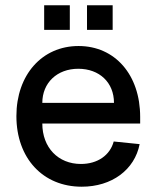

<svg xmlns="http://www.w3.org/2000/svg" viewBox="-20 -690 592 726"><path d="M289 16C403 16 489 -48 508 -145L410 -155C396 -103 349 -70 286 -70C200 -70 140 -132 140 -223H510V-248C510 -407 415 -516 277 -516C139 -516 42 -407 42 -251C42 -92 142 16 289 16ZM411 -301H140C140 -377 196 -430 276 -430C356 -430 411 -378 411 -301ZM309 -577H406V-670H309ZM147 -577H244V-670H147Z"/></svg>

Font: Uncut Sans Medium
Style: Regular
Weight: 500
Designer: Kasper Nordkvist
Foundry: UNCUT.wtf
Version: Version 1.304;Glyphs 3.2 (3246)